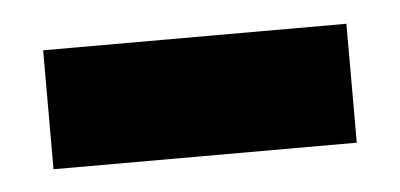

<svg xmlns="http://www.w3.org/2000/svg" viewBox="-26 -387 402 193"><g transform="rotate(-5 175.0 -290.0)"><path d="M22 -230V-350H328V-230Z"/></g></svg>

Font: Exo Thin
Style: Bold
Weight: 700
Version: Version 2.000